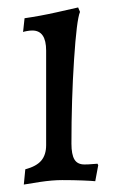

<svg xmlns="http://www.w3.org/2000/svg" viewBox="-20 -484 322 516"><path d="M104 -94V-348Q104 -402 67 -402Q60 -402 52 -400.5Q44 -399 42 -398L46 -435Q88 -441 132.5 -451Q177 -461 190 -464L195 -452Q186 -431 179 -323.5Q172 -216 172 -98Q172 -69 180 -55.5Q188 -42 207 -42Q218 -42 228 -43Q238 -44 242 -44L244 -40L236 3Q227 2 202 1Q177 0 147 0Q121 0 87.5 5Q54 10 44 12L48 -29Q78 -37 91 -52.5Q104 -68 104 -94Z"/></svg>

Font: Sahitya
Style: Regular
Weight: 400
Designer: Juan Pablo del Peral
Foundry: Juan Pablo del Peral (http://www.huertatipografica.com)
Version: Version 1.001;PS 001.000;hotconv 1.0.70;makeotf.lib2.5.58329